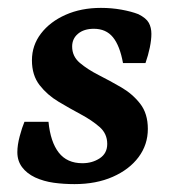

<svg xmlns="http://www.w3.org/2000/svg" viewBox="-20 -454 440 487"><path d="M169 13Q141 13 116 9.5Q91 6 69 -4Q48 -14 36 -30Q24 -46 24 -68Q24 -86 30 -108.5Q36 -131 42 -145H103Q108 -94 129 -67Q150 -40 189 -40Q214 -40 233 -52.5Q252 -65 252 -89Q252 -115 232.5 -132Q213 -149 185 -164Q157 -179 128.5 -196Q100 -213 80.5 -238Q61 -263 61 -301Q61 -339 84 -369Q107 -399 146.5 -416.5Q186 -434 236 -434Q263 -434 288 -429.5Q313 -425 331 -418Q351 -408 357.5 -396Q364 -384 364 -368Q364 -353 360 -333.5Q356 -314 349 -294H292Q284 -338 266.5 -359.5Q249 -381 218 -381Q193 -381 178 -368.5Q163 -356 163 -336Q163 -311 182.5 -294.5Q202 -278 230.5 -263.5Q259 -249 287.5 -232.5Q316 -216 335.5 -191Q355 -166 355 -127Q355 -87 331.5 -55.5Q308 -24 266 -5.5Q224 13 169 13Z"/></svg>

Font: Yrsa SemiBold
Style: Italic
Weight: 600
Italic angle: -7.10001°
Version: Version 2.004